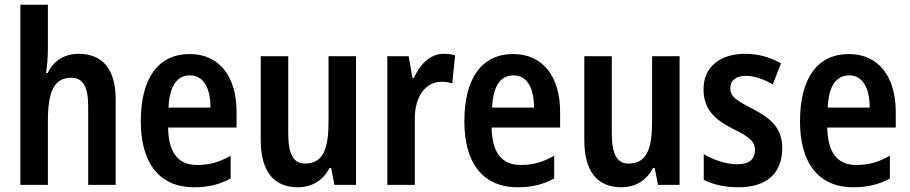

<svg xmlns="http://www.w3.org/2000/svg" viewBox="-20 -780 3837 810"><path d="M182 -575V-760H66V0H182V-268C182 -392 207 -452 281 -452C330 -452 352 -414 352 -332V0H468V-360C468 -488 413 -553 311 -553C254 -553 206 -525 181 -472H174C179 -500 182 -538 182 -575Z M780 -552C649 -552 574 -452 574 -268C574 -96 649 10 799 10C860 10 907 -2 953 -27V-123C904 -95 862 -84 811 -84C731 -84 691 -137 689 -242H978V-308C978 -455 907 -552 780 -552ZM782 -462C840 -462 868 -406 868 -326H691C695 -420 728 -462 782 -462Z M1482 -543H1366V-267C1366 -152 1344 -90 1266 -90C1217 -90 1196 -132 1196 -217V-543H1080V-189C1080 -61 1132 10 1236 10C1294 10 1342 -17 1370 -71H1377L1391 0H1482Z M1851 -553C1794 -553 1751 -507 1726 -451H1720L1704 -543H1614V0H1730V-280C1730 -376 1777 -435 1843 -435C1859 -435 1875 -433 1888 -428L1900 -547C1883 -551 1867 -553 1851 -553Z M2145 -552C2014 -552 1939 -452 1939 -268C1939 -96 2014 10 2164 10C2225 10 2272 -2 2318 -27V-123C2269 -95 2227 -84 2176 -84C2096 -84 2056 -137 2054 -242H2343V-308C2343 -455 2272 -552 2145 -552ZM2147 -462C2205 -462 2233 -406 2233 -326H2056C2060 -420 2093 -462 2147 -462Z M2847 -543H2731V-267C2731 -152 2709 -90 2631 -90C2582 -90 2561 -132 2561 -217V-543H2445V-189C2445 -61 2497 10 2601 10C2659 10 2707 -17 2735 -71H2742L2756 0H2847Z M3280 -155C3280 -241 3231 -281 3155 -321C3079 -360 3061 -375 3061 -408C3061 -440 3084 -460 3126 -460C3166 -460 3203 -445 3240 -424L3275 -513C3227 -539 3179 -553 3124 -553C3017 -553 2948 -497 2948 -404C2948 -320 2993 -277 3071 -237C3149 -200 3165 -179 3165 -147C3165 -109 3141 -87 3091 -87C3042 -87 2988 -106 2949 -130V-21C2990 -1 3037 10 3096 10C3213 10 3280 -48 3280 -155Z M3561 -552C3430 -552 3355 -452 3355 -268C3355 -96 3430 10 3580 10C3641 10 3688 -2 3734 -27V-123C3685 -95 3643 -84 3592 -84C3512 -84 3472 -137 3470 -242H3759V-308C3759 -455 3688 -552 3561 -552ZM3563 -462C3621 -462 3649 -406 3649 -326H3472C3476 -420 3509 -462 3563 -462Z"/></svg>

Font: Noto Sans Thai Cond SemBd
Style: Regular
Weight: 600
Width: 3
Designer: Monotype Design Team
Foundry: Monotype Imaging Inc.
Version: Version 2.002